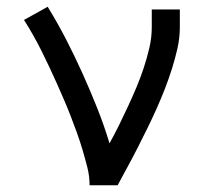

<svg xmlns="http://www.w3.org/2000/svg" viewBox="-20 -548 640 568"><path d="M245 0Q245 -27 238.5 -52.5Q232 -78 224.5 -103.5Q217 -129 208 -154Q199 -179 189.5 -203.5Q180 -228 169.5 -252.5Q159 -277 148 -301.5Q137 -326 126 -349.5Q115 -373 103 -397Q91 -421 78 -444Q65 -467 51 -489L121 -528Q150 -481 175.5 -431.5Q201 -382 224 -331Q247 -280 267.5 -228.5Q288 -177 304 -124Q319 -151 332.5 -178.5Q346 -206 359 -234Q372 -262 384 -290.5Q396 -319 405.5 -348Q415 -377 422 -407Q429 -437 429 -468V-520H512V-468Q512 -436 505 -405Q498 -374 488.5 -344Q479 -314 467.5 -284.5Q456 -255 443 -226Q430 -197 416 -168.5Q402 -140 387.5 -111.5Q373 -83 358 -55.5Q343 -28 328 0Z"/></svg>

Font: Iosevka Aile
Style: Regular
Weight: 400
Designer: Belleve Invis
Foundry: Belleve Invis
Version: Version 28.0.1; ttfautohint (v1.8.4)